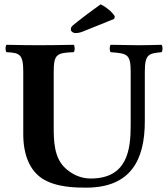

<svg xmlns="http://www.w3.org/2000/svg" viewBox="-20 -853 772 883"><path d="M227 -522C227 -605 242 -610 319 -613C325 -619 325 -641 319 -647C270 -646 204 -645 156 -645C111 -645 60 -646 10 -647C4 -641 4 -619 10 -613C70 -610 87 -605 87 -522V-236C87 -139 118 -69 174 -32C237 9 329 10 376 10C581 10 646 -117 646 -295V-522C646 -605 664 -607 723 -613C729 -619 729 -641 723 -647C684 -646 644 -645 616 -645C587 -645 535 -646 489 -647C483 -641 483 -619 489 -613C565 -607 581 -605 581 -522V-277C581 -165 566 -32 397 -32C349 -32 308 -53 278 -82C229 -129 227 -204 227 -269ZM443 -833C403 -805 337 -755 316 -737C306 -729 306 -723 306 -716C306 -708 317 -701 326 -701C335 -701 347 -702 361 -708L505 -766L508 -778C495 -799 468 -821 443 -833Z"/></svg>

Font: Libertinus Serif
Style: Bold
Weight: 700
Designer: Philipp H. Poll, Khaled Hosny
Foundry: Caleb Maclennan
Version: Version 7.050;RELEASE